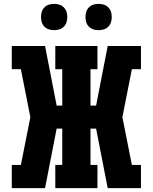

<svg xmlns="http://www.w3.org/2000/svg" viewBox="-20 -973 790 993"><path d="M213 0H41V-120H88L137 -367L88 -615H41V-735H213L273 -427H302V-615H266V-735H484V-615H448V-427H477L537 -735H709V-615H662L613 -367L662 -120H709V0H537L477 -308H448V-120H484V0H266V-120H302V-308H273ZM490 -817Q476 -817 463 -821Q450 -825 440 -835Q430 -845 426 -858Q422 -871 422 -885Q422 -899 426 -912Q430 -925 440 -935Q450 -945 463 -949Q476 -953 490 -953Q504 -953 517 -949Q530 -945 540 -935Q550 -925 554 -912Q558 -899 558 -885Q558 -871 554 -858Q550 -845 540 -835Q530 -825 517 -821Q504 -817 490 -817ZM260 -817Q246 -817 233 -821Q220 -825 210 -835Q200 -845 196 -858Q192 -871 192 -885Q192 -899 196 -912Q200 -925 210 -935Q220 -945 233 -949Q246 -953 260 -953Q274 -953 287 -949Q300 -945 310 -935Q320 -925 324 -912Q328 -899 328 -885Q328 -871 324 -858Q320 -845 310 -835Q300 -825 287 -821Q274 -817 260 -817Z"/></svg>

Font: Iosevka Etoile Heavy
Style: Regular
Weight: 900
Designer: Belleve Invis
Foundry: Belleve Invis
Version: Version 22.1.2; ttfautohint (v1.8.4)